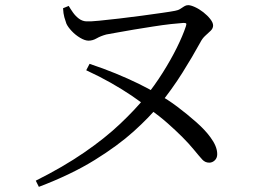

<svg xmlns="http://www.w3.org/2000/svg" viewBox="-20 -702 1040 746"><path d="M119 0Q225 -53 306.5 -109Q388 -165 447 -221Q506 -277 544 -324Q581 -370 612.5 -420Q644 -470 667 -516.5Q690 -563 702 -599Q705 -608 703.5 -610.5Q702 -613 693 -613Q676 -612 644.5 -608.5Q613 -605 575 -599Q537 -593 500 -587Q463 -581 434.5 -575.5Q406 -570 393 -568Q371 -562 355.5 -553Q340 -544 324 -544Q310 -544 291.5 -555Q273 -566 258.5 -581.5Q244 -597 238 -610Q234 -621 230 -635Q226 -649 225 -670L247 -679Q254 -667 263.5 -653.5Q273 -640 286 -630Q299 -620 315 -619Q330 -618 365 -621.5Q400 -625 443.5 -630Q487 -635 531 -641Q575 -647 610 -652Q645 -657 660 -660Q672 -662 680.5 -667.5Q689 -673 696 -677.5Q703 -682 711 -682Q721 -682 737.5 -674.5Q754 -667 770 -654.5Q786 -642 797 -628Q808 -614 808 -603Q808 -592 799 -583Q790 -574 778 -563.5Q766 -553 757 -535Q728 -482 688.5 -419Q649 -356 598 -293Q561 -247 499.5 -191.5Q438 -136 347.5 -80Q257 -24 131 24ZM793 -70Q777 -70 766 -82Q755 -94 732 -122Q713 -145 688.5 -169.5Q664 -194 632.5 -222Q601 -250 558 -281Q529 -305 492 -330Q455 -355 411 -380Q367 -405 315 -429L328 -454Q382 -436 429.5 -416.5Q477 -397 519 -376.5Q561 -356 597 -334Q631 -316 669.5 -287Q708 -258 743 -227Q778 -196 798 -168Q810 -152 817 -135.5Q824 -119 824 -103Q824 -88 814.5 -79Q805 -70 793 -70Z"/></svg>

Font: Noto Serif SC
Style: Regular
Weight: 400
Designer: Ryoko NISHIZUKA 西塚涼子 (kana & ideographs); Frank Grießhammer (Latin, Greek & Cyrillic); Wenlong ZHANG 张文龙 (bopomofo); San
Foundry: Adobe
Version: Version 2.002-H1;hotconv 1.1.0;makeotfexe 2.6.0